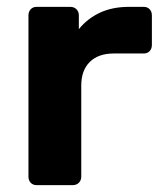

<svg xmlns="http://www.w3.org/2000/svg" viewBox="-20 -540 475 560"><path d="M87 0Q76 0 69.5 -7Q63 -14 63 -25V-495Q63 -506 69.5 -513Q76 -520 87 -520H185Q196 -520 203 -513Q210 -506 210 -495V-455Q235 -486 271.5 -503Q308 -520 356 -520H399Q410 -520 416.5 -513Q423 -506 423 -495V-409Q423 -398 416.5 -391Q410 -384 399 -384H312Q267 -384 242 -359.5Q217 -335 217 -290V-25Q217 -14 210 -7Q203 0 192 0Z"/></svg>

Font: Fz Rubik SemBd
Style: Regular
Weight: 600
Designer: Hubert and Fischer
Foundry: Hubert and Fischer
Version: Vit hóa bi FontZin.com